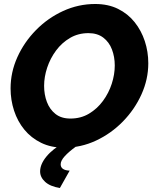

<svg xmlns="http://www.w3.org/2000/svg" viewBox="-20 -734 773 962"><path d="M301 6Q236 6 186 -18.5Q136 -43 102 -84.5Q68 -126 50.5 -179.5Q33 -233 33 -291Q33 -372 67 -447.5Q101 -523 160.5 -583.5Q220 -644 296.5 -679Q373 -714 457 -714Q522 -714 571.5 -689.5Q621 -665 654.5 -623Q688 -581 705.5 -528Q723 -475 723 -417Q723 -337 689 -261.5Q655 -186 596 -125.5Q537 -65 461 -29.5Q385 6 301 6ZM333 -140Q385 -140 426 -164.5Q467 -189 496 -228.5Q525 -268 540 -314.5Q555 -361 555 -406Q555 -449 541 -486Q527 -523 497.5 -545.5Q468 -568 423 -568Q372 -568 331 -544Q290 -520 261 -481Q232 -442 216.5 -395.5Q201 -349 201 -304Q201 -260 215 -223Q229 -186 258 -163Q287 -140 333 -140ZM181 125Q181 89 212.5 50.5Q244 12 304 -22H357L361 0Q325 26 304.5 48.5Q284 71 284 89Q284 119 329 121L280 208Q231 200 206 177Q181 154 181 125Z"/></svg>

Font: Raleway ExtraBold
Style: Italic
Weight: 800
Italic angle: -12°
Designer: Matt McInerney, Pablo Impallari, Rodrigo Fuenzalida
Foundry: Matt McInerney, Pablo Impallari, Rodrigo Fuenzalida
Version: Version 4.026